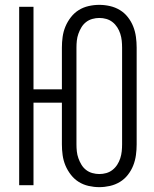

<svg xmlns="http://www.w3.org/2000/svg" viewBox="-20 -763 634 791"><path d="M389 8Q367 8 345 3Q323 -2 304.5 -13.5Q286 -25 272 -43Q258 -61 249.5 -81.5Q241 -102 238 -124Q235 -146 235 -168V-340H118V0H59V-735H118V-395H235V-567Q235 -589 238 -611Q241 -633 249.5 -653.5Q258 -674 272 -692Q286 -710 304.5 -721.5Q323 -733 345 -738Q367 -743 389 -743Q411 -743 433 -738Q455 -733 474 -721.5Q493 -710 507 -692Q521 -674 529 -653.5Q537 -633 540 -611Q543 -589 543 -567V-168Q543 -146 540 -124Q537 -102 529 -81.5Q521 -61 507 -43Q493 -25 474 -13.5Q455 -2 433 3Q411 8 389 8ZM389 -46Q404 -46 418 -50Q432 -54 443.5 -63Q455 -72 463 -84.5Q471 -97 475.5 -111Q480 -125 481.5 -139.5Q483 -154 483 -168V-567Q483 -581 481.5 -595.5Q480 -610 475.5 -624Q471 -638 463 -650.5Q455 -663 443.5 -672Q432 -681 418 -685Q404 -689 389 -689Q375 -689 360.5 -685Q346 -681 334.5 -672Q323 -663 315.5 -650.5Q308 -638 303 -624Q298 -610 296.5 -595.5Q295 -581 295 -567V-168Q295 -154 296.5 -139.5Q298 -125 303 -111Q308 -97 315.5 -84.5Q323 -72 334.5 -63Q346 -54 360.5 -50Q375 -46 389 -46Z"/></svg>

Font: Iosevka QP Light
Style: Regular
Weight: 300
Designer: Belleve Invis
Foundry: Belleve Invis
Version: Version 20.0.0; ttfautohint (v1.8.4)